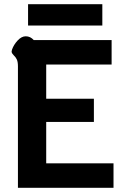

<svg xmlns="http://www.w3.org/2000/svg" viewBox="-20 -890 593 910"><path d="M65 -576Q65 -597 59.5 -608.5Q54 -620 45 -628Q41 -632 38 -636.5Q35 -641 35 -646Q35 -649 37 -655Q45 -678 63.5 -698Q82 -718 102 -718Q124 -718 140 -700H509V-584H199V-422H425V-312H199V-116H518V0H65ZM113 -870H465V-769H113Z"/></svg>

Font: Niramit
Style: Bold
Weight: 700
Designer: Katatrad Aksorn Co.,Ltd.
Foundry: Cadson Demak Co.,Ltd.
Version: Version 1.001; ttfautohint (v1.6)